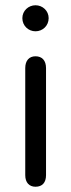

<svg xmlns="http://www.w3.org/2000/svg" viewBox="-20 -705 271 730"><path d="M115 5C141 5 155 -11 155 -39V-446C155 -475 140 -491 115 -491C91 -491 76 -475 76 -446V-39C76 -11 91 5 115 5ZM115 -586C142 -586 165 -607 165 -636C165 -664 142 -685 115 -685C88 -685 65 -664 65 -636C65 -607 88 -586 115 -586Z"/></svg>

Font: SN Pro Book
Style: Regular
Weight: 350
Designer: Tobias Whetton
Foundry: Supernotes
Version: Version 1.003;Glyphs 3.3 (3324)